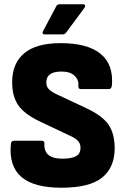

<svg xmlns="http://www.w3.org/2000/svg" viewBox="-20 -868 591 899"><path d="M268 11Q138 11 79.5 -40Q21 -91 31 -194Q32 -209 46 -209H175Q189 -209 188 -195Q184 -125 272 -125Q316 -125 336.5 -137Q357 -149 357 -176Q357 -196 344 -209.5Q331 -223 298 -237L165 -300Q92 -335 64 -377.5Q36 -420 37 -487Q38 -573 94.5 -619.5Q151 -666 264 -666Q390 -666 451 -616Q512 -566 504 -468Q502 -451 490 -451H359Q345 -451 347 -468Q349 -495 328.5 -514Q308 -533 268 -533Q197 -533 197 -483Q196 -463 209.5 -449.5Q223 -436 255 -422L387 -360Q461 -325 489 -283Q517 -241 517 -172Q516 -82 457 -35.5Q398 11 268 11ZM188 -707Q182 -707 180 -711.5Q178 -716 181 -721L243 -838Q248 -848 259 -848H370Q376 -848 378 -843Q380 -838 376 -832L290 -716Q284 -707 273 -707Z"/></svg>

Font: Sofia Sans Semi Condensed Black
Style: Regular
Weight: 900
Designer: Botio Nikoltchev, Ani Petrova
Foundry: lettersoup
Version: Version 4.100; ttfautohint (v1.8.4.7-5d5b)